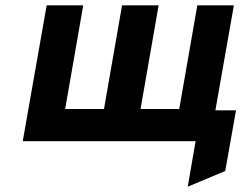

<svg xmlns="http://www.w3.org/2000/svg" viewBox="-20 -531 919 722"><path d="M686 171 715.5 0H676L696 -116H867.5L827 112ZM65.5 0 155.5 -511H293L225 -121H371L439 -511H576.5L508.5 -121H654L722 -511H859.5L769.5 0Z"/></svg>

Font: Overpass ExtraBold
Style: Italic
Weight: 800
Italic angle: -10°
Designer: Delve Withrington, Dave Bailey, Thomas Jockin
Foundry: Delve Fonts LLC
Version: Version 4.000